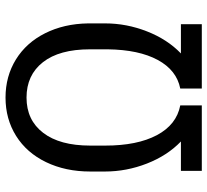

<svg xmlns="http://www.w3.org/2000/svg" viewBox="-48 -713 761 705"><g transform="rotate(-90 332.5 -360.5)"><path d="M359.9 -79.1Q427.2 -92.3 464.8 -161.6Q502.4 -231 503.9 -345.2V-410.6Q503.9 -523.4 456.5 -583.5Q409.2 -643.6 326.7 -643.6Q244.1 -643.6 197.3 -582.5Q150.4 -521.5 150.4 -409.7V-354.5Q150.4 -237.3 188.7 -165Q227.1 -92.8 297.9 -79.1V0H57.6V-76.7H165.5Q113.8 -126.5 84.5 -201.4Q55.2 -276.4 55.2 -355.5V-409.7Q55.2 -500.5 89.6 -571.8Q124 -643.1 186 -681.9Q248 -720.7 326.7 -720.7Q404.8 -720.7 466.6 -682.6Q528.3 -644.5 563 -575.2Q597.7 -505.9 599.1 -418V-354.5Q599.1 -276.4 569.8 -201.4Q540.5 -126.5 488.8 -76.7H596.2V0H359.9Z"/></g></svg>

Font: SteelSelectRoboto
Style: Roboto-Regular
Weight: 400
Designer: Google
Version: Version 2.137; 2017